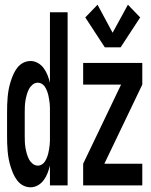

<svg xmlns="http://www.w3.org/2000/svg" viewBox="-20 -787 640 815"><path d="M110 8Q93 8 78.5 0.5Q64 -7 53.5 -20.5Q43 -34 36.5 -49Q30 -64 25 -80Q20 -96 17 -112Q14 -128 12.5 -144.5Q11 -161 10.5 -177.5Q10 -194 10 -210V-310Q10 -326 10.5 -342.5Q11 -359 12.5 -375.5Q14 -392 17 -408Q20 -424 25 -440Q30 -456 36.5 -471Q43 -486 53.5 -499.5Q64 -513 78.5 -520.5Q93 -528 110 -528Q126 -528 141 -519.5Q156 -511 166 -497Q176 -483 182 -467.5Q188 -452 192 -436V-735H267V0H192V-84Q188 -68 182 -52.5Q176 -37 166 -23Q156 -9 141 -0.5Q126 8 110 8ZM141 -84Q150 -84 158 -89Q166 -94 171 -102Q176 -110 179.5 -119Q183 -128 185 -136.5Q187 -145 188.5 -154.5Q190 -164 191 -173Q192 -182 192 -191.5Q192 -201 192 -210V-310Q192 -319 192 -328.5Q192 -338 191 -347Q190 -356 188.5 -365.5Q187 -375 185 -383.5Q183 -392 179.5 -401Q176 -410 171 -418Q166 -426 158 -431Q150 -436 141 -436Q128 -436 118 -427.5Q108 -419 102.5 -408Q97 -397 93.5 -384.5Q90 -372 88 -360Q86 -348 85.5 -335.5Q85 -323 85 -310V-210Q85 -197 85.5 -184.5Q86 -172 88 -160Q90 -148 93.5 -135.5Q97 -123 102.5 -112Q108 -101 118 -92.5Q128 -84 141 -84ZM425 -586 342 -713 394 -767 458 -648 523 -767 575 -713 492 -586ZM333 0V-92L494 -428H333V-520H584V-428L423 -92H584V0Z"/></svg>

Font: Zed Mono Semibold Extended
Style: Regular
Weight: 600
Width: 7
Monospace: yes
Designer: Belleve Invis
Foundry: Belleve Invis
Version: Version 1.0.0; ttfautohint (v1.8.4)